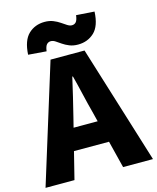

<svg xmlns="http://www.w3.org/2000/svg" viewBox="-147 -1071 955 1167"><g transform="rotate(-15 330.0 -488.0)"><path d="M-8 0 223 -745H437L668 0H480L387 -372Q372 -428 357.5 -491Q343 -554 328 -611H324Q311 -553 296 -490.5Q281 -428 267 -372L174 0ZM149 -171V-309H509V-171ZM409 -790Q379 -790 355.5 -799.5Q332 -809 314 -821.5Q296 -834 281.5 -843.5Q267 -853 253 -853Q238 -853 227.5 -842Q217 -831 213 -800L99 -809Q104 -898 145 -937Q186 -976 247 -976Q277 -976 300.5 -966.5Q324 -957 342 -944.5Q360 -932 375 -922.5Q390 -913 403 -913Q419 -913 429 -924Q439 -935 443 -966L557 -958Q553 -868 511.5 -829Q470 -790 409 -790Z"/></g></svg>

Font: Noto Sans JP Thin Black
Style: Regular
Weight: 900
Version: Version 2.004-H2;hotconv 1.0.118;makeotfexe 2.5.65603